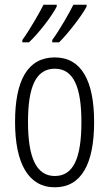

<svg xmlns="http://www.w3.org/2000/svg" viewBox="-20 -786 464 816"><path d="M348 -758V-766H292C276 -734 234 -659 202 -616V-606H231C269 -643 329 -721 348 -758ZM221 -758V-766H165C148 -732 108 -662 75 -616V-606H103C146 -646 202 -720 221 -758ZM380 -267C380 -443 326 -542 213 -542C98 -542 44 -445 44 -268C44 -91 101 10 213 10C326 10 380 -90 380 -267ZM99 -268C99 -416 132 -494 213 -494C294 -494 326 -413 326 -267C326 -112 291 -38 213 -38C134 -38 99 -117 99 -268Z"/></svg>

Font: Noto Sans Lao Looped ExtraCondensed Light
Style: Regular
Weight: 300
Width: 2
Designer: Mark Frömberg, Ben Mitchell
Foundry: The Fontpad Ltd
Version: Version 1.002